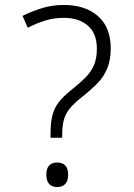

<svg xmlns="http://www.w3.org/2000/svg" viewBox="-20 -744 539 775"><path d="M184 -188V-203Q184 -247 191 -276.5Q198 -306 216.5 -330.5Q235 -355 268 -381Q301 -407 324 -430Q347 -453 359 -480.5Q371 -508 371 -548Q371 -609 334.5 -640.5Q298 -672 238 -672Q198 -672 162.5 -661Q127 -650 92 -632L71 -680Q110 -699 150.5 -711.5Q191 -724 238 -724Q324 -724 375.5 -679Q427 -634 427 -548Q427 -502 413 -468Q399 -434 372.5 -407Q346 -380 308 -350Q279 -327 262 -306.5Q245 -286 238 -261Q231 -236 231 -199V-188ZM167 -39Q167 -64 178.5 -76Q190 -88 210 -88Q232 -88 243.5 -76Q255 -64 255 -39Q255 -14 243.5 -1.5Q232 11 210 11Q190 11 178.5 -1.5Q167 -14 167 -39Z"/></svg>

Font: Noto Sans Devanagari Light
Style: Regular
Weight: 300
Version: Version 2.003